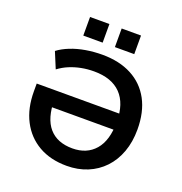

<svg xmlns="http://www.w3.org/2000/svg" viewBox="-158 -1046 1130 1193"><g transform="rotate(20 407.0 -449.5)"><path d="M413 10Q305 10 227 -35Q149 -80 106.5 -162Q64 -244 64 -356V-407H660V-301H161L201 -353Q201 -228 254.5 -166Q308 -104 409 -104Q504 -104 558.5 -167Q613 -230 613 -353Q613 -474 552 -537Q491 -600 374 -600Q330 -600 289.5 -592Q249 -584 213 -569Q177 -554 145 -530L101 -636Q134 -661 179.5 -679Q225 -697 278 -706Q331 -715 387 -715Q500 -715 581.5 -672Q663 -629 706.5 -548Q750 -467 750 -352Q750 -270 725.5 -203Q701 -136 656 -88.5Q611 -41 549 -15.5Q487 10 413 10ZM443 -786V-909H571V-786ZM234 -786V-909H362V-786Z"/></g></svg>

Font: Nunito Sans 9pt
Style: Bold
Weight: 700
Version: Version 3.101;gftools[0.9.27]